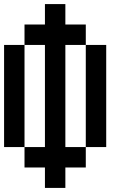

<svg xmlns="http://www.w3.org/2000/svg" viewBox="-20 -920 640 940"><path d="M0 -200V-700H100V-200ZM100 -200H200V-700H100V-800H200V-900H300V-800H400V-700H300V-200H400V-100H300V0H200V-100H100ZM400 -200V-700H500V-200Z"/></svg>

Font: Galmuri9 Regular
Style: Regular
Weight: 400
Designer: Lee Minseo (quiple)
Version: Version 2.399;hotconv 1.1.1;makeotfexe 2.6.0 DEVELOPMENT